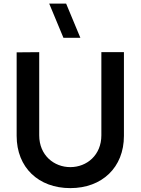

<svg xmlns="http://www.w3.org/2000/svg" viewBox="-20 -1002 760 1038"><path d="M360 15C531.5 15 650 -96.5 650 -267.5V-720H528V-270.5C528 -163.5 449.5 -98.5 360 -98.5C272.5 -98.5 192 -162 192 -270.5V-720L70 -719V-267.5C70 -96 188.5 15 360 15ZM246 -982.5 323 -797.5H414.5L337.5 -982.5Z"/></svg>

Font: Eudonet
Style: Bold
Weight: 700
Designer: Mikhail Sharanda
Foundry: Mikhail Sharanda
Version: Version 4.503;Glyphs 3.1.2 (3151)